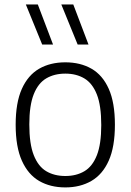

<svg xmlns="http://www.w3.org/2000/svg" viewBox="-20 -828 584 858"><path d="M272 9.5Q205 9.5 155.2 -19.2Q105.5 -48 77.8 -109.8Q50 -171.5 50 -270.5Q50 -369 77.5 -430.5Q105 -492 154.8 -520.8Q204.5 -549.5 272 -549.5Q339 -549.5 388.8 -521Q438.5 -492.5 466 -431Q493.5 -369.5 493.5 -270.5Q493.5 -172 466 -110.2Q438.5 -48.5 388.5 -19.5Q338.5 9.5 272 9.5ZM272 -41.5Q321 -41.5 357 -62.8Q393 -84 412.8 -134Q432.5 -184 432.5 -269Q432.5 -356 412.8 -406Q393 -456 357 -477.5Q321 -499 272 -499Q223 -499 186.8 -477.8Q150.5 -456.5 130.8 -406.8Q111 -357 111 -272Q111 -185 130.8 -134.8Q150.5 -84.5 186.5 -63Q222.5 -41.5 272 -41.5ZM327 -629 254 -808H307.5L375.5 -629ZM168.5 -629 95.5 -808H149L217 -629Z"/></svg>

Font: Encode Sans Condensed Thin Light
Style: Regular
Weight: 300
Version: Version 3.002